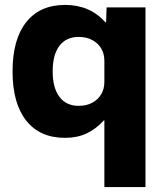

<svg xmlns="http://www.w3.org/2000/svg" viewBox="-20 -550 673 780"><path d="M404 210V-61H402Q369 -25 331 -7.5Q293 10 244 10Q142 10 86.5 -60Q31 -130 31 -260Q31 -390 86.5 -460Q142 -530 244 -530Q294 -530 334.5 -513Q375 -496 409 -459H411L413 -520H571V210ZM300 -120Q331 -120 354.5 -132.5Q378 -145 391 -167Q404 -189 404 -217V-303Q404 -332 391 -353.5Q378 -375 354.5 -387.5Q331 -400 300 -400Q249 -400 221.5 -364Q194 -328 194 -260Q194 -193 221.5 -156.5Q249 -120 300 -120Z"/></svg>

Font: M PLUS 2 ExtraBold
Style: Regular
Weight: 800
Version: Version 1.001